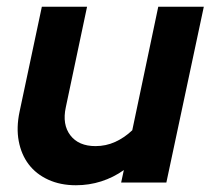

<svg xmlns="http://www.w3.org/2000/svg" viewBox="-20 -541 624 569"><path d="M238 -521 175 -223Q164 -172 188.5 -140Q213 -108 263 -108Q294 -108 321.5 -120.5Q349 -133 372 -155L449 -521H584L473 0H339L347 -37Q316 -15 280 -3.5Q244 8 205 8Q159 8 123 -8.5Q87 -25 65 -54Q43 -83 35.5 -123Q28 -163 38 -210L104 -521Z"/></svg>

Font: Red Hat Display
Style: Bold Italic
Weight: 700
Italic angle: -12°
Designer: Pentagram / MCKL
Foundry: Pentagram / MCKL
Version: Version 1.003; Red Hat Display Bold Italic